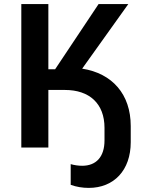

<svg xmlns="http://www.w3.org/2000/svg" viewBox="-20 -720 729 937"><path d="M84 0H216V-281H297C416 -281 490 -215 490 -96V-35C490 46 449 89 381 89C363 89 342 86 325 81V182C352 192 383 197 413 197C536 197 618 111 618 -26V-105C618 -260 528 -362 381 -385L606 -700H461L249 -382H216V-700H84Z"/></svg>

Font: Fixel Display SemiBold
Style: Regular
Weight: 600
Designer: AlfaBravo + MacPaw
Foundry: Kyrylo Tkachov, Marchela Mozhyna, Serhii Makarenko, Maria Weinstein, Zakhar Kryvoshyya
Version: Version 1.211